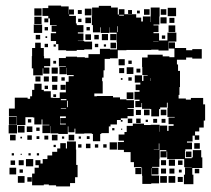

<svg xmlns="http://www.w3.org/2000/svg" viewBox="-20 -534 755 688"><path d="M255 -352H217V-354H189V-376H181V-387H162V-415H181V-420H165V-442H183V-444H159V-468H153V-454H139V-468H153V-477H132V-505H153V-514H199V-511H226V-483H227V-500H245V-482H228V-477H252V-450H255V-444H279V-418H259V-414H279V-388H259V-387H282V-385H310V-357H282V-355H255ZM40 -87H12V-115H40V-117H12V-145H33V-184H79V-180H88V-189H95V-212H103V-234H129V-212H137V-207H162V-184H169V-183H194V-203H216V-241H226V-261H244V-265H220V-291H219V-268H193V-294H216V-296H191V-326H216V-331H256V-329H284V-327H297V-340H338V-359H374V-357H399V-383H398V-417H372V-436H371V-416H341V-436H339V-418H313V-444H331H309V-478H310V-507H334V-513H378V-507H402V-482H406V-501H426V-483H468V-471H486V-457H492V-475H520V-455H521V-475H520V-507H552V-475H551V-446H530V-443H548V-419H530V-415H550V-389H580V-417H612V-385H584V-353H548V-356H522V-355H490H462H433V-354H402V-325H374V-323H355V-282H351V-256H346V-243H348V-199H318V-189H327V-190H385V-185H410V-178H433V-175H460V-147H437V-144H459V-118H437V-110H413V-104H399V-88H376V-81H370V-57H343V-54H339V-28H313V-54H309V-56H282V-55H250V-73H247V-60H225V-81H223V-54H189V-56H161V-82H160V-57H132V-85H157V-87H132V-106H129V-88H103V-113H98V-114H71V-86H41V-115H40ZM611 -476H581V-506H611ZM129 -478H103V-504H129ZM308 -479H284V-503H308ZM576 -481H556V-501H576ZM516 -481H496V-501H516ZM273 -484H259V-498H273ZM453 -484H439V-498H453ZM481 -486H471V-496H481ZM407 -478H424V-481H407ZM129 -448H103V-474H129ZM577 -450H555V-472H577ZM306 -451H286V-471H306ZM605 -452H587V-470H605ZM272 -455H260V-467H272ZM131 -416H101V-446H131ZM608 -419H584V-443H608ZM402 -419V-440H400V-419ZM152 -425H140V-437H152ZM302 -425H290V-437H302ZM397 -390H375V-412H397ZM367 -390H345V-412H367ZM306 -391H286V-411H306ZM124 -393H108V-409H124ZM334 -393H318V-409H334ZM572 -395H560V-407H572ZM149 -398H143V-404H149ZM529 -386H548V-387H529ZM487 90H465V68H487V65H460V47H448V11H424V3H402V-25H424V-30H405V-52H426V-61H434V-83H456V-91H496V-86H520V-87H552V-62H553V-84H579V-65H584V-83H602V-89H584V-113H606V-115H580V-147H581V-166H578V-149H554V-165V-143H550V-117H522V-143H518V-144H489V-165H487V-150H465V-172H480V-177H462V-205H480V-211H466V-231H483V-238H463V-264H489V-244H494V-263H509V-265H490V-294H489V-328H509V-338H563V-332H587V-329H605V-360H585V-382H607V-362H647V-354H669V-328H647V-320H614V-303H618V-280H625V-222H623V-194H620V-181H646V-177H664V-183H708V-160H715V-102H710V-77H694V-63H679V-49H694V-33H678V-48H670V-27H650V-23H668V1H644V-17V7H643V33H667V30H671V4H701V30H705V68H669V92H673V126H639V92H643V66H667V65H640V36H613H579V9H577V30H555V8H576V4H552V35H551V64H525V67H548V91H524V68H523V95H550V123H522V125H490V96H489V68H487ZM133 -264H99V-289H94V-333H95V-362H106V-381H126V-362H137V-333H138V-325H160V-297H138V-292H157V-270H135V-289H133ZM396 -361H376V-381H396ZM332 -365H320V-377H332ZM152 -365H140V-377H152ZM360 -367H352V-375H360ZM180 -367H172V-375H180ZM703 -324H669V-358H703ZM427 -300H405V-322H427ZM452 -305H440V-317H452ZM181 -306H171V-316H181ZM458 -269H434V-293H458ZM187 -270H165V-292H187ZM425 -272H407V-290H425ZM483 -274H469V-288H483ZM186 -241H166V-261H186ZM155 -242H137V-260H155ZM125 -242H107V-260H125ZM452 -245H440V-257H452ZM212 -245H200V-257H212ZM519 -244V-254H518V-244ZM419 -248H413V-254H419ZM215 -212H197V-230H215ZM185 -212H167V-230H185ZM152 -215H140V-227H152ZM458 -179H434V-203H458ZM181 -186H171V-196H181ZM198 -175H218V-179H198ZM223 -150V-173H220V-150ZM198 -145H217V-147H198ZM576 -121H556V-141H576ZM516 -121H496V-141H516ZM485 -122H467V-140H485ZM195 -88H216V-117H195ZM216 -91H196V-111H216ZM484 -93H468V-109H484ZM454 -93H438V-109H454ZM543 -94H529V-108H543ZM573 -94H559V-108H573ZM92 -95H80V-107H92ZM510 -97H502V-105H510ZM419 -98H413V-104H419ZM41 -56H11V-86H41ZM68 -59H44V-83H68ZM96 -61H76V-81H96ZM122 -65H110V-77H122ZM390 -67H382V-75H390ZM418 -69H414V-73H418ZM246 -31H226V-51H246ZM186 -31H166V-51H186ZM36 -31H16V-51H36ZM94 -33H78V-49H94ZM153 -34H139V-48H153ZM301 -36H291V-46H301ZM121 -36H111V-46H121ZM270 -37H262V-45H270ZM210 -37H202V-45H210ZM59 -38H53V-44H59ZM137 130H95V88H104V67H119V58H107V40H125V52H133V36H150V23H167V10H185V-2H196V-21H216V-2H220V-27H252V2H253V36V57H258V101H249V122H231V134H181V130H155V127H137ZM531 -24H545H531ZM399 2H373V-24H399ZM696 -1H676V-21H696ZM549 2H531V3H551V-20H549ZM304 -3H288V-19H304ZM332 -5H320V-17H332ZM362 -5H350V-17H362ZM272 -5H260V-17H272ZM180 -7H172V-15H180ZM666 29H646V9H666ZM90 23H82V15H90ZM120 23H112V15H120ZM30 23H22V15H30ZM58 21H54V17H58ZM99 62H73V36H99ZM607 60H585V38H607ZM65 58H47V40H65ZM575 58H557V40H575ZM34 57H18V41H34ZM634 57H618V41H634ZM38 91H14V67H38ZM605 88H587V70H605ZM575 88H557V70H575ZM694 87H678V71H694ZM62 85H50V73H62ZM631 84H621V74H631ZM578 121H554V97H578ZM68 121H44V97H68ZM608 121H584V97H608ZM635 118H617V100H635ZM94 117H78V101H94Z"/></svg>

Font: Rubik Storm
Style: Regular
Weight: 400
Designer: Hubert and Fischer, NaN
Foundry: Hubert and Fischer, NaN
Version: Version 2.201